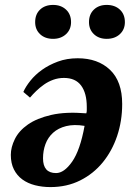

<svg xmlns="http://www.w3.org/2000/svg" viewBox="-20 -749 546 781"><path d="M75 -375Q84 -396 103.5 -420.5Q123 -445 151 -465Q179 -485 215.5 -498.5Q252 -512 296 -512Q378 -512 427.5 -465Q477 -418 477 -326Q477 -257 456.5 -196Q436 -135 398 -88.5Q360 -42 306 -15Q252 12 185 12Q152 12 122.5 4.5Q93 -3 71 -19Q49 -35 36.5 -60Q24 -85 24 -119Q24 -150 40.5 -183.5Q57 -217 93.5 -242.5Q130 -268 188.5 -281.5Q247 -295 331 -288Q333 -293 333 -301Q333 -309 333 -314Q333 -370 310 -401Q287 -432 240 -432Q217 -432 196.5 -424.5Q176 -417 159 -405Q142 -393 127.5 -379Q113 -365 102 -352ZM208 -45Q241 -45 273.5 -91.5Q306 -138 324 -237Q281 -244 249 -236Q217 -228 196 -209Q175 -190 165 -163Q155 -136 155 -105Q155 -45 208 -45ZM123 -659Q123 -691 143 -710Q163 -729 196 -729Q228 -729 248.5 -710Q269 -691 269 -659Q269 -629 248.5 -610Q228 -591 196 -591Q163 -591 143 -610Q123 -629 123 -659ZM342 -659Q342 -691 362 -710Q382 -729 414 -729Q447 -729 467.5 -710Q488 -691 488 -659Q488 -629 467.5 -610Q447 -591 414 -591Q382 -591 362 -610Q342 -629 342 -659Z"/></svg>

Font: PT Serif
Style: Bold Italic
Weight: 700
Italic angle: -12°
Designer: A.Korolkova, O.Umpeleva, V.Yefimov
Foundry: ParaType Ltd
Version: Version 1.000W OFL